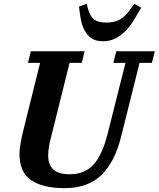

<svg xmlns="http://www.w3.org/2000/svg" viewBox="-20 -964 823 996"><path d="M315 12Q203 12 142 -29Q81 -70 81 -166Q81 -187 86.5 -219Q92 -251 101 -288L188 -638H125L140 -698H419L404 -638H341L244 -249Q230 -196 230 -157Q230 -109 257 -84.5Q284 -60 341 -60Q419 -60 464.5 -109.5Q510 -159 538 -269L631 -638H568L583 -698H783L768 -638H704L609 -258Q576 -124 506 -56Q436 12 315 12ZM514 -750Q476 -750 453 -766.5Q430 -783 417 -809.5Q404 -836 398.5 -868Q393 -900 390 -930L429 -944L439 -910Q449 -878 469 -862.5Q489 -847 531 -847Q572 -847 599.5 -861.5Q627 -876 652 -910L677 -944L712 -924Q695 -894 676.5 -863Q658 -832 634.5 -807Q611 -782 581.5 -766Q552 -750 514 -750Z"/></svg>

Font: IBM Plex Serif
Style: Bold Italic
Weight: 700
Italic angle: -14°
Designer: Mike Abbink, Paul van der Laan, Pieter van Rosmalen
Foundry: Bold Monday
Version: Version 3.001